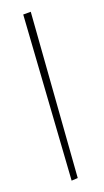

<svg xmlns="http://www.w3.org/2000/svg" viewBox="-117 -777 442 818"><g transform="rotate(-15 104.5 -368.0)"><path d="M92 2 76 -735 110 -738 120 -2Z"/></g></svg>

Font: FiraGO UltraLight
Style: Italic
Weight: 200
Italic angle: -8°
Designer: bBox Type GmbH
Foundry: bBox Type GmbH
Version: Version 1.001